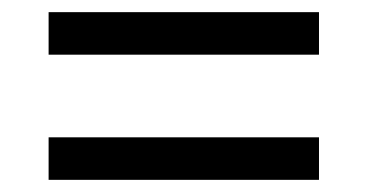

<svg xmlns="http://www.w3.org/2000/svg" viewBox="-20 -515 605 316"><path d="M60 -425V-495H505V-425ZM60 -219V-289H505V-219Z"/></svg>

Font: Noto Serif Ethiopic
Style: Bold
Weight: 700
Designer: Monotype Design Team
Foundry: Monotype Imaging Inc.
Version: Version 2.102; ttfautohint (v1.8.4.7-5d5b)